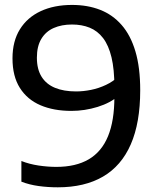

<svg xmlns="http://www.w3.org/2000/svg" viewBox="-20 -770 667 799"><path d="M280 -749.5Q344.5 -749.5 396.5 -729.2Q448.5 -709 486 -666.2Q523.5 -623.5 543.5 -556.2Q563.5 -489 563.5 -394.5Q563.5 -259 524.2 -169.2Q485 -79.5 408.5 -35Q332 9.5 220.5 9.5Q179.5 9.5 141 4.2Q102.5 -1 69 -14V-100Q102 -87 140.5 -81.2Q179 -75.5 214.5 -75.5Q295.5 -75.5 349.2 -107Q403 -138.5 429.5 -203Q456 -267.5 456 -366V-408.5Q456 -481.5 444 -531.5Q432 -581.5 409 -611.5Q386 -641.5 353.2 -654.8Q320.5 -668 279.5 -668Q236.5 -668 203.5 -653.5Q170.5 -639 152 -608.2Q133.5 -577.5 133.5 -530Q133.5 -482 153 -450.8Q172.5 -419.5 209 -404.5Q245.5 -389.5 296.5 -389.5Q326.5 -389.5 358.8 -396Q391 -402.5 421.2 -416.8Q451.5 -431 474.5 -453.5V-372.5Q440.5 -342 386.5 -325.2Q332.5 -308.5 277 -308.5Q203.5 -308.5 148.5 -332Q93.5 -355.5 62.8 -404Q32 -452.5 32 -527Q32 -598.5 62.8 -648Q93.5 -697.5 149.2 -723.5Q205 -749.5 280 -749.5Z"/></svg>

Font: Encode Sans SC SemiExpanded Medium
Style: Regular
Weight: 500
Width: 6
Designer: Multiple Designers
Foundry: Impallari Type
Version: Version 3.002